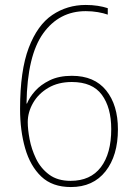

<svg xmlns="http://www.w3.org/2000/svg" viewBox="-20 -744 549 775"><path d="M61 -304Q61 -459 96 -551Q131 -643 191 -683.5Q251 -724 326 -724Q352 -724 374.5 -720.5Q397 -717 415 -711V-685Q398 -691 375 -695Q352 -699 326 -699Q219 -699 154.5 -609.5Q90 -520 87 -326H89Q99 -351 121.5 -376.5Q144 -402 181 -420Q218 -438 270 -438Q361 -438 408.5 -379Q456 -320 456 -222Q456 -116 406 -52.5Q356 11 266 11Q191 11 146.5 -31.5Q102 -74 81.5 -145.5Q61 -217 61 -304ZM265 -14Q345 -14 387 -69Q429 -124 429 -223Q429 -310 391 -361.5Q353 -413 270 -413Q215 -413 175 -389.5Q135 -366 113.5 -328.5Q92 -291 92 -251Q92 -222 99.5 -182Q107 -142 125.5 -103.5Q144 -65 178 -39.5Q212 -14 265 -14Z"/></svg>

Font: Noto Sans Bengali SemiCondensed Thin
Style: Regular
Weight: 100
Width: 4
Designer: Joana Ranito - Universal Thirst; Jelle Bosma - Monotype Design Team
Foundry: Universal Thirst ehf.
Version: Version 3.000; ttfautohint (v1.8.4.7-5d5b)